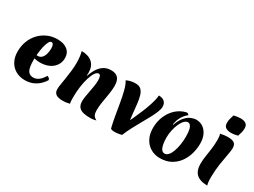

<svg xmlns="http://www.w3.org/2000/svg" viewBox="-54 -1508 2900 2191"><g transform="rotate(30 1396.0 -412.5)"><path d="M297 15Q225 15 172 -15Q119 -45 89.5 -100Q60 -155 60 -229Q60 -303 84.5 -366.5Q109 -430 153.5 -477Q198 -524 257.5 -550.5Q317 -577 387 -577Q471 -577 519 -538.5Q567 -500 567 -432Q567 -377 538.5 -335Q510 -293 459.5 -269.5Q409 -246 341 -246Q318 -246 297.5 -249.5Q277 -253 257 -260L260 -299H286Q314 -299 334 -318Q354 -337 365 -371.5Q376 -406 376 -452Q376 -480 367 -497.5Q358 -515 343 -515Q324 -515 309.5 -486Q295 -457 285 -412.5Q275 -368 270.5 -320.5Q266 -273 266 -236Q266 -135 289.5 -97Q313 -59 361 -59Q437 -59 494 -157Q530 -148 530 -120Q489 -55 429 -20Q369 15 297 15Z M886 -385Q908 -450 938 -492.5Q968 -535 1007 -556Q1046 -577 1095 -577Q1157 -577 1186.5 -543Q1216 -509 1216 -438Q1216 -390 1206 -330Q1196 -270 1186 -210.5Q1176 -151 1176 -101Q1176 -58 1188 -35.5Q1200 -13 1233 4Q1217 8 1200.5 11.5Q1184 15 1149 15Q1060 15 1020.5 -13Q981 -41 981 -104Q981 -133 987 -170Q993 -207 1001 -247.5Q1009 -288 1015 -327.5Q1021 -367 1021 -400Q1021 -473 989 -473Q966 -473 944.5 -441.5Q923 -410 906 -355.5Q889 -301 879.5 -232Q870 -163 870 -88Q870 -63 871.5 -43Q873 -23 876 -10Q849 -3 827.5 -0.5Q806 2 787 2Q725 2 696 -18.5Q667 -39 667 -83Q667 -106 673.5 -146.5Q680 -187 688 -238Q696 -289 702.5 -344Q709 -399 709 -451Q709 -490 704.5 -528Q700 -566 692 -598Q783 -598 833 -552.5Q883 -507 883 -425Q883 -416 883 -408Q883 -400 881 -386Z M1569 0Q1556 5 1526.5 9.5Q1497 14 1477 14Q1454 14 1440 10Q1426 6 1423 -1Q1406 -69 1392.5 -148.5Q1379 -228 1365.5 -307Q1352 -386 1335 -452.5Q1318 -519 1292 -560Q1323 -574 1350.5 -580Q1378 -586 1412 -586Q1457 -586 1482.5 -562.5Q1508 -539 1521 -495.5Q1534 -452 1540.5 -392Q1547 -332 1554.5 -259Q1562 -186 1577 -103H1521Q1557 -175 1586.5 -239.5Q1616 -304 1638.5 -359.5Q1661 -415 1676 -460.5Q1691 -506 1699 -541Q1707 -576 1707 -599Q1756 -599 1782.5 -575.5Q1809 -552 1809 -508Q1809 -478 1792 -435.5Q1775 -393 1747.5 -342Q1720 -291 1687.5 -234Q1655 -177 1624 -118Q1593 -59 1569 0Z M2070 15Q2027 15 1985 -0.5Q1943 -16 1909 -48Q1875 -80 1854.5 -129.5Q1834 -179 1834 -247Q1834 -330 1864.5 -402Q1895 -474 1950 -524Q2005 -574 2080 -591Q2091 -591 2100 -585Q2109 -579 2110 -571Q2079 -549 2050.5 -505Q2022 -461 2010 -392L2016 -391Q2041 -463 2076.5 -503Q2112 -543 2149.5 -558.5Q2187 -574 2217 -574Q2267 -574 2306 -548Q2345 -522 2368 -473.5Q2391 -425 2391 -357Q2391 -293 2373 -227.5Q2355 -162 2316 -107Q2277 -52 2216.5 -18.5Q2156 15 2070 15ZM2094 -57Q2121 -57 2142.5 -82Q2164 -107 2179 -148.5Q2194 -190 2202 -240.5Q2210 -291 2210 -341Q2210 -430 2193 -465.5Q2176 -501 2150 -501Q2125 -501 2101.5 -476.5Q2078 -452 2060.5 -412Q2043 -372 2032.5 -323.5Q2022 -275 2022 -228Q2022 -181 2029 -142Q2036 -103 2052 -80Q2068 -57 2094 -57Z M2688 -88Q2688 -51 2691 -25Q2694 1 2700 15Q2635 15 2592 -4.5Q2549 -24 2528.5 -63.5Q2508 -103 2508 -164Q2508 -210 2516 -261.5Q2524 -313 2532 -370.5Q2540 -428 2540 -491Q2540 -512 2538 -533Q2536 -554 2530 -571Q2553 -576 2579.5 -579.5Q2606 -583 2625 -583Q2688 -583 2713 -563.5Q2738 -544 2738 -497Q2738 -468 2726 -407Q2714 -346 2701.5 -264Q2689 -182 2688 -88ZM2720 -654Q2700 -648 2676.5 -644.5Q2653 -641 2630 -641Q2607 -641 2585 -647.5Q2563 -654 2549.5 -671Q2536 -688 2536 -720Q2536 -748 2543 -774Q2550 -800 2559 -828Q2579 -833 2603 -836.5Q2627 -840 2649 -840Q2673 -840 2694.5 -833.5Q2716 -827 2729.5 -810.5Q2743 -794 2743 -762Q2743 -734 2736 -708Q2729 -682 2720 -654Z"/></g></svg>

Font: Merienda Black
Style: Regular
Weight: 900
Designer: Eduardo Rodriguez Tunni
Foundry: Eduardo Rodriguez Tunni
Version: Version 2.001